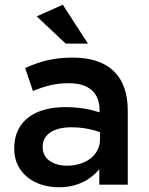

<svg xmlns="http://www.w3.org/2000/svg" viewBox="-20 -779 627 810"><path d="M399 -65V0H519V-313C519 -454 443 -536 287 -536C201 -536 144 -518 86 -492L119 -395C167 -415 211 -428 270 -428C354 -428 400 -388 400 -315V-305C359 -318 318 -327 254 -327C131 -327 40 -271 40 -154V-152C40 -46 128 11 228 11C308 11 363 -22 399 -65ZM402 -221V-191C402 -125 342 -80 262 -80C205 -80 160 -108 160 -158V-160C160 -211 205 -242 281 -242C328 -242 371 -233 402 -221ZM135 -710 257 -595H351L245 -759Z"/></svg>

Font: Mission Medium
Style: Regular
Weight: 500
Version: Version 1.000;FEAKit 1.0